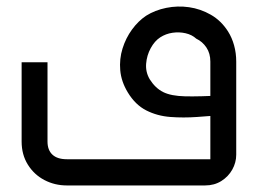

<svg xmlns="http://www.w3.org/2000/svg" viewBox="-20 -366 787 586"><path d="M184 200Q147 200 115.5 183.5Q84 167 65 136.5Q46 106 46 66V-176H125V66Q125 92 140 106Q155 120 184 120H632Q629 123 627 125Q625 127 622 130V-178Q622 -203 610 -221Q598 -239 579 -248Q566 -260 546.5 -264.5Q527 -269 506.5 -266Q486 -263 469 -252Q452 -241 440 -219Q428 -197 426 -171.5Q424 -146 437 -124Q454 -97 478 -85Q502 -73 545 -72Q588 -71 661 -75V-15Q623 -12 581.5 -9Q540 -6 500 -9Q460 -12 426.5 -29Q393 -46 370 -84Q350 -117 347 -151.5Q344 -186 354 -218Q364 -250 383 -276Q402 -302 426 -318Q453 -335 487.5 -342Q522 -349 557 -344Q592 -339 623.5 -321Q655 -303 676 -270Q688 -251 694.5 -227.5Q701 -204 701 -178V106Q701 130 689 151.5Q677 173 655.5 186.5Q634 200 606 200Z"/></svg>

Font: Mada
Style: Regular
Weight: 400
Designer: Khaled Hosny
Version: Version 1.5